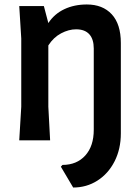

<svg xmlns="http://www.w3.org/2000/svg" viewBox="-20 -627 626 858"><path d="M520 -435V-31Q520 39 492 94Q464 149 415.5 180Q367 211 307 211L252 118L259 110Q323 110 361 68Q399 26 399 -47V-410Q399 -452 379 -474Q359 -496 320 -496Q287 -496 253 -478Q219 -460 196 -424V-150L204 0H66L75 -150V-455L66 -600H176L196 -524Q223 -565 267.5 -586Q312 -607 368 -607Q439 -607 479.5 -563Q520 -519 520 -435Z"/></svg>

Font: Farro Medium
Style: Regular
Weight: 500
Designer: Aceler Chua
Foundry: Grayscale Limited
Version: Version 1.101